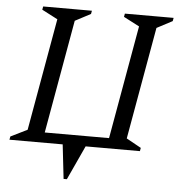

<svg xmlns="http://www.w3.org/2000/svg" viewBox="-56 -713 877 934"><g transform="rotate(5 382.0 -246.5)"><path d="M270 0H10L13 -16L94 -56L191 -604L114 -644L117 -660H355L352 -644L276 -604L178 -50H492L590 -604L513 -644L516 -660H754L751 -644L675 -604L578 -56L650 -16L647 0H382L305 167H289Z"/></g></svg>

Font: Spectral
Style: Italic
Weight: 400
Italic angle: -10°
Designer: Jean-Baptiste Levee
Foundry: Production Type
Version: Version 2.001